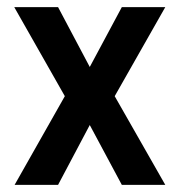

<svg xmlns="http://www.w3.org/2000/svg" viewBox="-20 -519 505 539"><path d="M20 -499H143L232 -331L322 -499H444L302 -249L444 0H322L232 -168L143 0H21L162 -249Z"/></svg>

Font: TypoPRO Titillium Maps
Style: 800 wt
Weight: 800
Designer: Campivisivi
Foundry: Accademia di Belle Arti di Urbino and students of MA course of Visual design
Version: Version 001.001